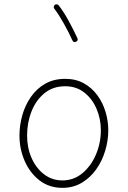

<svg xmlns="http://www.w3.org/2000/svg" viewBox="-20 -880 606 910"><path d="M289.1 -506.3Q339.4 -506.3 377.4 -485.1Q415.5 -463.9 441.4 -428.5Q467.3 -393.1 480.2 -349.9Q493.2 -306.6 493.2 -262.7Q493.2 -213.9 478.5 -165.3Q463.9 -116.7 435.8 -77.1Q407.7 -37.6 367.4 -13.7Q327.1 10.3 275.9 10.3Q212.9 10.3 167.2 -25.1Q121.6 -60.5 96.9 -117.2Q72.3 -173.8 72.3 -237.3Q72.3 -286.6 85.9 -334.5Q99.6 -382.3 126.7 -421.1Q153.8 -460 194.3 -483.2Q234.9 -506.3 289.1 -506.3ZM289.1 -471.2Q231 -471.2 190.7 -438.2Q150.4 -405.3 129.4 -352.1Q108.4 -298.8 108.4 -237.3Q108.4 -179.7 129.6 -131.3Q150.9 -83 188.7 -54Q226.6 -24.9 275.9 -24.9Q329.6 -24.9 370.6 -59.1Q411.6 -93.3 434.8 -147.7Q458 -202.1 458 -262.7Q458 -316.4 437.7 -364Q417.5 -411.6 379.6 -441.4Q341.8 -471.2 289.1 -471.2ZM239.7 -856.9Q243.7 -860.4 249 -859.6Q254.4 -858.9 257.8 -855Q280.8 -826.2 305.2 -781.5Q329.6 -736.8 346.7 -699.2Q352.1 -687.5 340.3 -682.1Q328.6 -676.8 323.2 -688.5Q306.6 -725.6 282.2 -769Q257.8 -812.5 237.3 -838.9Q233.9 -842.8 234.9 -848.1Q235.8 -853.5 239.7 -856.9Z"/></svg>

Font: Mikhak ExtraLight
Style: Regular
Weight: 200
Designer: Amin Abedi
Version: Version 3.3